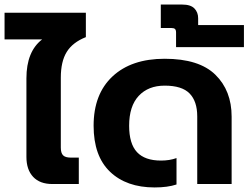

<svg xmlns="http://www.w3.org/2000/svg" viewBox="-33 -808 1091 843"><path d="M83 -119V-464Q83 -582 152 -635H-13V-752H344V-645Q286 -622 260 -580Q234 -538 234 -467V-160Q234 -136 244 -126Q254 -116 278 -116H313V0H197Q142 0 112.5 -31.5Q83 -63 83 -119Z M378 -256Q378 -395 461 -472.5Q544 -550 690 -550Q841 -550 912.5 -480Q984 -410 984 -296V0H833V-297Q833 -363 799.5 -397.5Q766 -432 690 -432Q618 -432 576 -387Q534 -342 534 -256Q534 -177 568.5 -140Q603 -103 674 -103Q712 -103 742 -114V2Q703 15 646 15Q522 15 450 -54Q378 -123 378 -256Z M740 -665Q740 -676 735.5 -680.5Q731 -685 720 -685H673V-788H767Q804 -788 820.5 -771Q837 -754 837 -728V-698H1038V-601H740Z"/></svg>

Font: Prompt SemiBold
Style: Regular
Weight: 600
Designer: Katatrad Team
Foundry: CadsonDemak
Version: Version 1.000